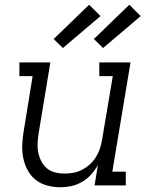

<svg xmlns="http://www.w3.org/2000/svg" viewBox="-20 -784 640 812"><path d="M235 8Q206 8 179 0.5Q152 -7 131 -23.5Q110 -40 97 -64Q84 -88 78.5 -115Q73 -142 74 -170.5Q75 -199 80 -228L118 -462H62V-520H193L143 -218Q140 -198 139 -177.5Q138 -157 142 -138Q146 -119 155 -101.5Q164 -84 178.5 -72Q193 -60 212.5 -55Q232 -50 252 -50Q252 -50 252.5 -50Q253 -50 253 -50Q272 -50 291 -53.5Q310 -57 328 -66.5Q346 -76 361 -90Q376 -104 386.5 -121Q397 -138 403 -157Q409 -176 412 -195L457 -462H400V-520H532L455 -58H512V0H380L394 -86Q382 -64 365 -45.5Q348 -27 326.5 -14.5Q305 -2 281.5 3Q258 8 235 8ZM416 -581 377 -619 527 -764 575 -716ZM246 -581 207 -619 357 -764 405 -716Z"/></svg>

Font: Iosevka Etoile Light Oblique
Style: Regular
Weight: 300
Italic angle: -9°
Designer: Belleve Invis
Foundry: Belleve Invis
Version: Version 15.5.2; ttfautohint (v1.8.4)